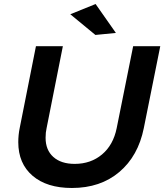

<svg xmlns="http://www.w3.org/2000/svg" viewBox="-20 -930 818 956"><path d="M696 -292Q668 -153 574 -73.5Q480 6 338 6Q213 6 142 -55Q71 -116 71 -222Q71 -258 78 -292L159 -700H293L212 -292Q207 -271 207 -244Q207 -183 245.5 -148.5Q284 -114 352 -114Q432 -114 488 -161Q544 -208 561 -292L643 -700H778ZM456 -910 557 -766 455 -756 330 -859Z"/></svg>

Font: Gontserrat Medium
Style: Italic
Weight: 500
Italic angle: -11.3°
Designer: Julieta Ulanovsky
Foundry: Julieta Ulanovsky
Version: Version 6.001